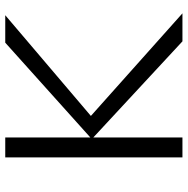

<svg xmlns="http://www.w3.org/2000/svg" viewBox="-12 -686 698 713"><g transform="rotate(-90 336.5 -329.0)"><path d="M644 0H540L183 -331V0H109V-658H183V-342L535 -658H637L263 -340Z"/></g></svg>

Font: EauTestSC
Style: Regular
Weight: 400
Designer: Christian Thalmann (Catharsis Fonts)
Version: Version 0.001;PS 000.001;hotconv 1.0.88;makeotf.lib2.5.64775